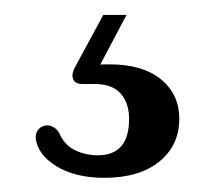

<svg xmlns="http://www.w3.org/2000/svg" viewBox="-20 -26 302 264"><path d="M122 -5.5H154L113.5 71L94 65Q102 63.5 110.8 63Q119.5 62.5 131 62.5Q176 62.5 201.2 83Q226.5 103.5 226.5 137.5Q226.5 174 199 196.2Q171.5 218.5 123.5 218.5Q83.5 218.5 57.5 202.5Q31.5 186.5 29 163.5Q29 156 33.2 151.5Q37.5 147 43 146.5Q49 146 53.5 148.8Q58 151.5 61 156Q68 173 82.5 180.2Q97 187.5 114.5 187.5Q157.5 187.5 157.5 137.5Q157.5 115.5 145.8 102.5Q134 89.5 110.5 89.5H93.5Q83.5 89.5 80.8 83.2Q78 77 82 68.5Z"/></svg>

Font: Fraunces 16pt
Style: Regular
Weight: 400
Version: Version 1.000;[b76b70a41]